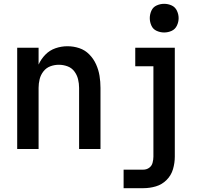

<svg xmlns="http://www.w3.org/2000/svg" viewBox="-20 -780 1048 1005"><path d="M839 -610Q860 -610 878.5 -618.5Q897 -627 906 -646Q915 -665 915 -685Q915 -705 906 -724Q897 -743 878.5 -751.5Q860 -760 839 -760Q819 -760 800 -751.5Q781 -743 772.5 -724Q764 -705 764 -685Q764 -665 772.5 -646Q781 -627 800 -618.5Q819 -610 839 -610ZM70 0H182V-320Q182 -343 187.5 -365.5Q193 -388 207.5 -406.5Q222 -425 243.5 -433Q265 -441 288 -441Q311 -441 333 -433Q355 -425 369 -406.5Q383 -388 388.5 -365.5Q394 -343 394 -320V0H506V-320Q506 -352 501 -383Q496 -414 483 -443Q470 -472 447.5 -495Q425 -518 395 -528Q365 -538 333 -538Q301 -538 270.5 -527.5Q240 -517 217.5 -494Q195 -471 182 -442V-530H70ZM627 205H730Q764 205 796 195.5Q828 186 852 162Q876 138 885.5 105.5Q895 73 895 40V-530H688V-433H783V40Q783 56 778.5 72.5Q774 89 760.5 98.5Q747 108 730 108H627Z"/></svg>

Font: Iosevka Sparkle Semibold
Style: Regular
Weight: 600
Designer: Belleve Invis
Foundry: Belleve Invis
Version: Version 4.5.0; ttfautohint (v1.8.3)